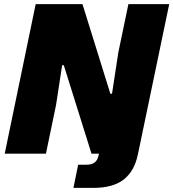

<svg xmlns="http://www.w3.org/2000/svg" viewBox="-20 -749 845 936"><path d="M154 -729H382L518 -292H526L557 -494L606 -729H805L657 -19L656 -15L653 0L652 4Q636 84 584 125.5Q532 167 434 167H338L361 54H400Q427 54 441.5 43Q456 32 461 7L462 0H426L291 -431H283L253 -236L204 0H3Z"/></svg>

Font: Mona Sans Black
Style: Italic
Weight: 900
Italic angle: -11.7°
Designer: Deni Anggara
Foundry: GitHub
Version: Version 2.000